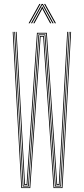

<svg xmlns="http://www.w3.org/2000/svg" viewBox="-20 -963 429 983"><path d="M89 0 45 -800H49L92.8 -4H131.2L184.2 -779H204.8L257.8 -4H296.2L340 -800H344L300 0H254L201 -775H188L135 0ZM96.5 -8 75.5 -389 53 -800H57L79.2 -393.2L100.2 -12H123.8L150 -394.2L176.8 -787H212.2L239.2 -393L265.2 -12H288.8L309.5 -391L332 -800H336L313.2 -386.8L292.5 -8H261.5L235.2 -390L208.5 -783H180.5L153.8 -390.5L127.5 -8ZM104.2 -16 83.2 -396.5 61 -800H65L87 -399.5L108 -20H116.2L142.2 -401L169.2 -795H219.8L246.8 -398.5L272.8 -20H281L301.8 -396.2L324 -800H328L305.8 -394.5L284.8 -16H269L243 -396L216 -791H173L146.2 -398.5L120 -16ZM126.5 -844 181.5 -943H187.5L132.5 -844ZM138.5 -844 193.5 -943H199.5L254.5 -844H248.5L201.5 -929.2L197.5 -937.5H195.5L191.5 -929.2L144.5 -844ZM150.5 -844 190.5 -917.8 195.5 -928.8H197.5L202.5 -917.8L242.5 -844H236.5L199 -913.2L197.5 -918H195.5L194 -913.2L156.5 -844ZM260.5 -844 205.5 -943H211.5L266.5 -844Z"/></svg>

Font: Big Shoulders Inline Display Thin Thin
Style: Regular
Weight: 250
Version: Version 2.002